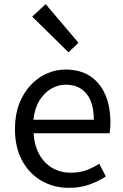

<svg xmlns="http://www.w3.org/2000/svg" viewBox="-20 -892 594 925"><path d="M312 13Q239 13 180 -21Q121 -55 86.5 -118.5Q52 -182 52 -271Q52 -338 72 -390.5Q92 -443 126.5 -480.5Q161 -518 205 -537.5Q249 -557 295 -557Q365 -557 413 -526Q461 -495 486.5 -437.5Q512 -380 512 -302Q512 -287 511 -274Q510 -261 508 -250H142Q145 -192 168.5 -149.5Q192 -107 231 -83.5Q270 -60 322 -60Q362 -60 394.5 -71.5Q427 -83 458 -103L490 -42Q455 -19 411 -3Q367 13 312 13ZM141 -315H432Q432 -397 396.5 -440.5Q361 -484 297 -484Q259 -484 225.5 -464Q192 -444 169.5 -407Q147 -370 141 -315ZM310 -640 135 -812 200 -872 358 -686Z"/></svg>

Font: Noto Sans KR Thin
Style: Regular
Weight: 400
Version: Version 2.004-H2;hotconv 1.0.118;makeotfexe 2.5.65603